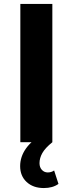

<svg xmlns="http://www.w3.org/2000/svg" viewBox="-20 -720 368 972"><path d="M83 -700H245V0H83ZM82 121Q82 74 111 32.5Q140 -9 197 -41L245 0Q209 29 194.5 54.5Q180 80 180 106Q180 127 192 140Q204 153 222 153Q240 153 254 143L276 211Q247 232 202 232Q148 232 115 201.5Q82 171 82 121Z"/></svg>

Font: Idrija
Style: Bold
Weight: 700
Designer: Julieta Ulanovsky
Foundry: Julieta Ulanovsky
Version: Version 7.200